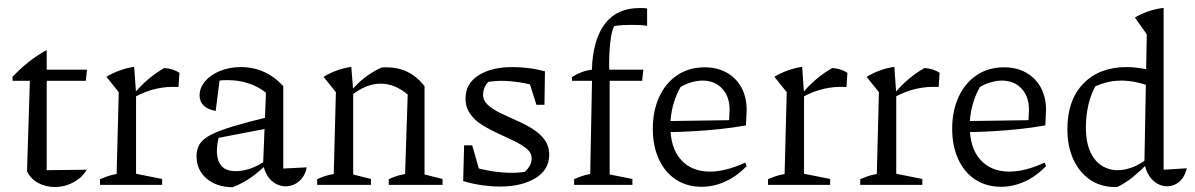

<svg xmlns="http://www.w3.org/2000/svg" viewBox="-20 -780 5043 810"><path d="M177 -569V-486H347L342 -439H177V-62L346 -64Q332 -40 310.5 -24Q289 -8 263.5 0.5Q238 9 212 9Q174 9 141.5 -8Q109 -25 94 -58L106 -439H33V-456Q64 -489 99.5 -517.5Q135 -546 177 -569Z M733 -413Q635 -419 547 -370V-387Q576 -421 607 -447Q638 -473 673 -493Q691 -492 707 -487Q723 -482 737 -473ZM402 0V-24Q416 -30 432.5 -36Q449 -42 472 -46L481 -391L429 -456Q484 -489 546 -498L554 -386V-47L664 -25V0Z M1185 6Q1153 6 1126.5 -17Q1100 -40 1090 -86L1102 -389Q1035 -442 938 -442Q919 -442 900 -439.5Q881 -437 864 -432L908 -455L890 -312Q856 -318 839 -335Q822 -352 822 -377Q822 -410 845.5 -437.5Q869 -465 909 -481Q949 -497 997 -497Q1050 -497 1095.5 -476Q1141 -455 1175 -416V-69L1274 -74Q1269 -48 1255.5 -30Q1242 -12 1223.5 -3Q1205 6 1185 6ZM961 10Q892 9 850.5 -27.5Q809 -64 809 -122Q809 -150 822 -171.5Q835 -193 868 -210.5Q901 -228 962 -246.5Q1023 -265 1118 -288V-240L879 -194L905 -207Q900 -192 897.5 -175Q895 -158 895 -144Q895 -102 914.5 -80Q934 -58 975 -58Q1005 -58 1038 -69.5Q1071 -81 1108 -107V-90Q1077 -59 1042 -33.5Q1007 -8 961 10Z M1318 0V-24Q1331 -30 1347.5 -36Q1364 -42 1388 -46L1397 -391L1345 -456Q1400 -489 1462 -498L1470 -399V-44L1545 -25V0ZM1620 0V-24Q1633 -30 1649.5 -36Q1666 -42 1689 -46L1700 -381L1771 -417V-44L1847 -25V0ZM1463 -378 1462 -398Q1490 -431 1522 -455Q1554 -479 1589 -495Q1595 -496 1601 -496Q1607 -496 1612 -496Q1659 -496 1698.5 -477Q1738 -458 1771 -417L1700 -381Q1646 -427 1586 -427Q1525 -427 1463 -378Z M2088 7Q2054 7 2014.5 1.5Q1975 -4 1934 -16L1965 -79Q2011 -65 2054.5 -58Q2098 -51 2141 -51Q2157 -51 2173 -52.5Q2189 -54 2204 -56L2171 -40Q2192 -50 2207.5 -69.5Q2223 -89 2223 -112Q2223 -135 2202.5 -152Q2182 -169 2150.5 -184.5Q2119 -200 2083.5 -216Q2048 -232 2016 -251.5Q1984 -271 1964 -299Q1944 -327 1944 -365Q1944 -427 1998.5 -462Q2053 -497 2142 -497Q2173 -497 2207.5 -493Q2242 -489 2279 -479L2257 -413Q2214 -426 2172.5 -432.5Q2131 -439 2096 -439Q2080 -439 2064.5 -437.5Q2049 -436 2032 -434L2058 -446Q2037 -436 2027.5 -417.5Q2018 -399 2018 -381Q2018 -356 2038 -337.5Q2058 -319 2090 -303.5Q2122 -288 2157.5 -272.5Q2193 -257 2225 -237.5Q2257 -218 2277 -191Q2297 -164 2297 -127Q2297 -64 2239 -28.5Q2181 7 2088 7ZM1934 -16 1938 -167H1972L2015 -17ZM2243 -338 2198 -480 2279 -479 2277 -338Z M2393 -439V-455Q2412 -467 2432.5 -475Q2453 -483 2477 -486Q2479 -551 2493.5 -600Q2508 -649 2533.5 -681.5Q2559 -714 2595 -730Q2631 -746 2676 -746Q2683 -746 2692 -746Q2701 -746 2710 -744V-671Q2692 -674 2675 -674.5Q2658 -675 2641 -675Q2624 -675 2606 -674Q2588 -673 2571 -670Q2560 -649 2554.5 -600.5Q2549 -552 2550 -486H2694L2689 -439ZM2552 -463V-44L2648 -25V0H2402V-24Q2415 -30 2431.5 -36Q2448 -42 2470 -46L2478 -463Z M2940 8Q2878 8 2831.5 -22.5Q2785 -53 2759.5 -108.5Q2734 -164 2734 -237Q2734 -312 2761 -371Q2788 -430 2837.5 -463Q2887 -496 2953 -496Q3006 -496 3046 -473.5Q3086 -451 3108 -410.5Q3130 -370 3130 -316L3127 -251Q3070 -241 3017.5 -235.5Q2965 -230 2907.5 -226.5Q2850 -223 2780 -222V-269L3056 -273L3058 -317Q3058 -373 3026.5 -406.5Q2995 -440 2944 -440Q2922 -440 2897.5 -433Q2873 -426 2851 -413Q2830 -376 2819 -333.5Q2808 -291 2808 -249Q2808 -156 2853 -106Q2898 -56 2975 -56Q3041 -56 3124 -94L3130 -79Q3088 -36 3039.5 -14Q2991 8 2940 8Z M3551 -413Q3453 -419 3365 -370V-387Q3394 -421 3425 -447Q3456 -473 3491 -493Q3509 -492 3525 -487Q3541 -482 3555 -473ZM3220 0V-24Q3234 -30 3250.5 -36Q3267 -42 3290 -46L3299 -391L3247 -456Q3302 -489 3364 -498L3372 -386V-47L3482 -25V0Z M3940 -413Q3842 -419 3754 -370V-387Q3783 -421 3814 -447Q3845 -473 3880 -493Q3898 -492 3914 -487Q3930 -482 3944 -473ZM3609 0V-24Q3623 -30 3639.5 -36Q3656 -42 3679 -46L3688 -391L3636 -456Q3691 -489 3753 -498L3761 -386V-47L3871 -25V0Z M4203 8Q4141 8 4094.5 -22.5Q4048 -53 4022.5 -108.5Q3997 -164 3997 -237Q3997 -312 4024 -371Q4051 -430 4100.5 -463Q4150 -496 4216 -496Q4269 -496 4309 -473.5Q4349 -451 4371 -410.5Q4393 -370 4393 -316L4390 -251Q4333 -241 4280.5 -235.5Q4228 -230 4170.5 -226.5Q4113 -223 4043 -222V-269L4319 -273L4321 -317Q4321 -373 4289.5 -406.5Q4258 -440 4207 -440Q4185 -440 4160.5 -433Q4136 -426 4114 -413Q4093 -376 4082 -333.5Q4071 -291 4071 -249Q4071 -156 4116 -106Q4161 -56 4238 -56Q4304 -56 4387 -94L4393 -79Q4351 -36 4302.5 -14Q4254 8 4203 8Z M4684 9Q4624 9 4579 -21.5Q4534 -52 4508.5 -107Q4483 -162 4483 -235Q4483 -358 4550.5 -427.5Q4618 -497 4733 -497Q4763 -497 4797 -491.5Q4831 -486 4867 -475L4854 -407Q4777 -440 4710 -440Q4674 -440 4641 -430.5Q4608 -421 4575 -403L4607 -426Q4584 -389 4572.5 -341.5Q4561 -294 4561 -242Q4561 -184 4578 -143.5Q4595 -103 4626 -82.5Q4657 -62 4695 -62Q4723 -62 4754 -73Q4785 -84 4817 -108V-86Q4791 -59 4761 -34.5Q4731 -10 4696 8Q4693 8 4690.5 8.5Q4688 9 4684 9ZM4904 6Q4882 6 4862 -5.5Q4842 -17 4827.5 -39.5Q4813 -62 4808 -94L4818 -635L4768 -706Q4795 -722 4824 -732Q4853 -742 4889 -747V-64L4987 -70Q4981 -45 4968.5 -28Q4956 -11 4939 -2.5Q4922 6 4904 6ZM4845 -759 4844 -760H4845Z"/></svg>

Font: Piazzolla Thin
Style: Regular
Weight: 400
Version: Version 2.001